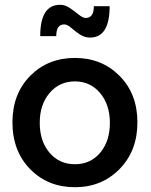

<svg xmlns="http://www.w3.org/2000/svg" viewBox="-20 -778 629 802"><path d="M438 -752Q438 -621 356 -621Q333 -621 313 -634.5Q293 -648 277 -662Q261 -676 248 -676Q215 -676 215 -627H148Q148 -758 231 -758Q252 -758 272.5 -744Q293 -730 309.5 -716.5Q326 -703 338 -703Q372 -703 372 -752ZM293 -536Q405 -536 479.5 -461Q554 -386 554 -267Q554 -148 479.5 -72Q405 4 293 4Q180 4 106 -71.5Q32 -147 32 -267Q32 -386 106 -461Q180 -536 293 -536ZM293 -438Q228 -438 187 -389.5Q146 -341 146 -265Q146 -188 187 -140Q228 -92 293 -92Q358 -92 398.5 -140Q439 -188 439 -265Q439 -341 398 -389.5Q357 -438 293 -438Z"/></svg>

Font: Steamflix Grotesk
Style: Regular
Weight: 400
Designer: Julieta Ulanovsky
Foundry: Julieta Ulanovsky
Version: Version 4.000;PS 004.000;hotconv 1.0.88;makeotf.lib2.5.64775